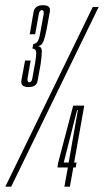

<svg xmlns="http://www.w3.org/2000/svg" viewBox="-52 -700 390 720"><path d="M55 -373.5Q84.5 -373.5 88.8 -395.8Q93 -418 100.5 -460.5Q104.5 -488.5 104.8 -507.2Q105 -526 88.5 -527Q105 -528 111.5 -546Q118 -564 123.5 -593.5Q131 -634 135 -657.2Q139 -680.5 109 -680.5Q78.5 -680.5 73.8 -655Q69 -629.5 59.5 -571.5H80Q90.5 -629.5 93.2 -645.8Q96 -662 105 -662Q114 -662 111.5 -646Q109 -630 101 -588Q96.5 -559 91 -547.8Q85.5 -536.5 73 -535L69.5 -518Q82 -517 83.5 -505.8Q85 -494.5 80 -465.5Q72 -423.5 69.5 -407.5Q67 -391.5 58.5 -391.5Q49 -391.5 51.5 -407.2Q54 -423 63 -473H42Q32.5 -423.5 28.2 -398.5Q24 -373.5 55 -373.5ZM-32 0H-10L318 -674H296ZM189.5 0H210L223 -72H232L235 -90.5H226L264 -304H222.5L166 -89.5L163.5 -72H202.5ZM187 -90.5 237 -287H240L205.5 -90.5Z"/></svg>

Font: Anybody UltraCondensed ExtraLight
Style: Italic
Weight: 250
Width: 1
Italic angle: -10°
Version: Version 1.113;gftools[0.9.25]